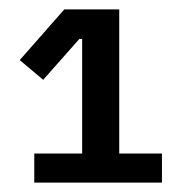

<svg xmlns="http://www.w3.org/2000/svg" viewBox="-20 -718 393 409"><path d="M325 -329H53V-391H155V-635H149L72 -548L22 -590L117 -698H234V-391H325Z"/></svg>

Font: IBM Plex Sans Medm
Style: Regular
Weight: 500
Designer: Mike Abbink, Paul van der Laan, Pieter van Rosmalen
Foundry: Bold Monday
Version: Version 3.005